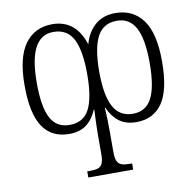

<svg xmlns="http://www.w3.org/2000/svg" viewBox="-85 -631 968 956"><g transform="rotate(-10 399.0 -152.5)"><path d="M285 208H296Q325 208 340 203Q355 198 362 182Q369 166 369 133V32Q369 0 373 -88H370Q350 -41 316.5 -16Q283 9 230 9Q141 9 96.5 -58Q52 -125 52 -267Q52 -408 101.5 -476Q151 -544 240 -544Q359 -544 400 -414Q416 -473 456 -508.5Q496 -544 559 -544Q648 -544 697.5 -477Q747 -410 747 -268Q747 -123 701.5 -57Q656 9 570 9Q517 9 483 -16.5Q449 -42 429 -88H426Q428 -66 429 -32.5Q430 1 430 31V136Q430 168 437.5 183Q445 198 460.5 203Q476 208 504 208H512V239H285ZM369 -269Q369 -388 339 -446.5Q309 -505 239 -505Q176 -505 145 -446.5Q114 -388 114 -268Q114 -149 143.5 -92Q173 -35 239 -35Q310 -35 339.5 -92.5Q369 -150 369 -269ZM685 -270Q685 -391 654.5 -448Q624 -505 560 -505Q491 -505 460.5 -447Q430 -389 430 -270Q430 -151 461 -93Q492 -35 560 -35Q625 -35 655 -92Q685 -149 685 -270Z"/></g></svg>

Font: Noto Serif NarrowLight
Style: Regular
Weight: 300
Width: 4
Designer: Monotype Design Team
Foundry: Monotype Imaging Inc.
Version: Version 1.001